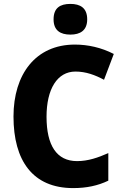

<svg xmlns="http://www.w3.org/2000/svg" viewBox="-20 -952 630 982"><path d="M340 -932C288 -932 254 -912 254 -853C254 -796 289 -775 340 -775C390 -775 426 -796 426 -853C426 -912 390 -932 340 -932ZM366 -586C420 -586 467 -568 512 -544L562 -676C498 -709 429 -724 363 -724C162 -724 49 -572 49 -356C49 -131 147 10 354 10C422 10 480 -2 534 -28V-169C482 -146 431 -128 374 -128C270 -128 218 -208 218 -355C218 -497 273 -586 366 -586Z"/></svg>

Font: Noto Sans Lao SemiCondensed ExtraBold
Style: Regular
Weight: 800
Width: 4
Designer: Monotype Design Team
Foundry: Monotype Imaging Inc.
Version: Version 2.003